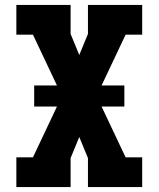

<svg xmlns="http://www.w3.org/2000/svg" viewBox="-20 -755 640 775"><path d="M46 0V-120H113L210 -325H118V-410H210L113 -615H46V-735H265V-618L300 -533L335 -618V-735H554V-615H487L390 -410H482V-325H390L487 -120H554V0H335V-117L300 -202L265 -117V0Z"/></svg>

Font: Iosevka Etoile Heavy
Style: Regular
Weight: 900
Designer: Belleve Invis
Foundry: Belleve Invis
Version: Version 22.1.2; ttfautohint (v1.8.4)